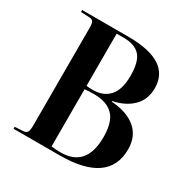

<svg xmlns="http://www.w3.org/2000/svg" viewBox="-165 -876 1000 1022"><g transform="rotate(30 335.0 -365.0)"><path d="M51.8 0V-12.2L103 -15.1Q121.6 -16.6 127.7 -27.8Q133.8 -39.1 133.8 -70.8V-669.9Q133.8 -695.8 127.2 -705.6Q120.6 -715.3 100.1 -715.8L51.8 -717.8V-730H335Q595.2 -730 595.2 -563Q595.2 -493.7 551.5 -449.7Q507.8 -405.8 432.1 -390.1V-386.2Q529.8 -379.4 582.3 -334.2Q634.8 -289.1 634.8 -210Q634.8 0 333 0ZM315.9 -390.1Q377.9 -390.1 414.1 -430.2Q450.2 -470.2 450.2 -555.2Q450.2 -642.1 418 -677.5Q385.7 -712.9 316.9 -712.9H273.9V-392.1Q285.2 -390.1 315.9 -390.1ZM331.1 -16.1Q488.8 -16.1 488.8 -200.2Q488.8 -294.4 448.7 -334.2Q408.7 -374 330.1 -374Q294.9 -374 273.9 -371.1V-20Q302.2 -16.1 331.1 -16.1Z"/></g></svg>

Font: Display Semibold
Style: Regular
Weight: 600
Designer: Latin by Veronika Burian and Jose Scaglione. Greek by Irene Vlachou. Cyrillic by Vera Evstafieva.
Foundry: TypeTogether
Version: Version 3.002